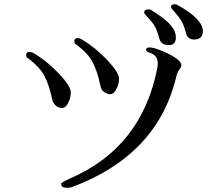

<svg xmlns="http://www.w3.org/2000/svg" viewBox="-20 -872 1040 903"><path d="M934 -726Q934 -783 812 -850Q806 -852 802 -852Q784 -852 784 -838Q784 -834 811 -804Q838 -773 847 -742L856 -712Q865 -686 893 -686Q934 -686 934 -726ZM807 -695Q807 -702 806 -710Q798 -760 692 -824Q686 -828 682 -828Q658 -828 658 -814V-812Q658 -808 685 -779Q712 -750 722 -716L731 -686Q740 -660 774 -660Q807 -660 807 -695ZM292 11Q310 11 316 9Q724 -143 810 -516Q814 -531 824 -545Q833 -558 833 -565Q833 -596 731 -637Q699 -649 683 -649Q667 -649 667 -637Q667 -629 686 -623Q722 -612 722 -573Q722 -566 721 -558Q649 -179 310 -33Q268 -14 268 -8Q267 11 292 11ZM350 -693Q328 -693 330 -678Q330 -665 341 -661Q394 -621 416 -579Q438 -537 452 -470Q456 -448 469 -440Q485 -429 496 -429H497Q512 -429 522 -444Q540 -472 540 -502Q540 -531 482 -592Q426 -650 369 -684Q354 -693 350 -693ZM103 -613Q103 -601 115 -596Q167 -556 189 -515Q211 -473 225 -406Q229 -387 242 -376Q255 -364 270 -364Q285 -364 295 -379Q313 -406 313 -437Q313 -467 255 -528Q199 -586 142 -620Q127 -628 118 -628Q103 -628 103 -613Z"/></svg>

Font: Sawarabi Mincho
Style: Regular
Weight: 400
Version: Version 1.082; ttfautohint (v1.8.4.7-5d5b)